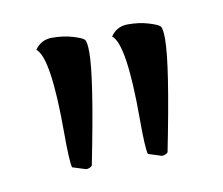

<svg xmlns="http://www.w3.org/2000/svg" viewBox="-40 -816 362 312"><g transform="rotate(-10 141.0 -660.0)"><path d="M243 -736Q243 -694 215 -554Q211 -550 205 -550L183 -557Q180 -567 180 -616Q180 -739 159 -755Q169 -770 187.5 -770Q206 -770 221 -765.5Q236 -761 239.5 -757.5Q243 -754 243 -736ZM118 -736Q118 -694 90 -554Q86 -550 80 -550L58 -557Q55 -567 55 -616Q55 -739 34 -755Q44 -770 62.5 -770Q81 -770 96 -765.5Q111 -761 114.5 -757.5Q118 -754 118 -736Z"/></g></svg>

Font: Esteban
Style: Regular
Weight: 400
Designer: Angelica Diaz Rivera
Foundry: Angelica Diaz Rivera
Version: Version 1.002